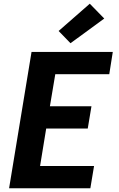

<svg xmlns="http://www.w3.org/2000/svg" viewBox="-20 -1015 640 1035"><path d="M29 0 150 -735H588L569 -615H278L249 -442H473L453 -322H229L196 -120H487L467 0ZM360 -782 296 -848 464 -995 542 -915Z"/></svg>

Font: Iosevka Heavy Extended
Style: Italic
Weight: 900
Width: 7
Italic angle: -9°
Monospace: yes
Designer: Belleve Invis
Foundry: Belleve Invis
Version: Version 32.5.0; ttfautohint (v1.8.4)